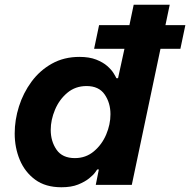

<svg xmlns="http://www.w3.org/2000/svg" viewBox="-20 -780 802 810"><path d="M239 10Q172 10 128.5 -22Q85 -54 63.5 -105.5Q42 -157 42 -217Q42 -274 60 -331Q78 -388 113 -435.5Q148 -483 199 -511.5Q250 -540 315 -540Q357 -540 386 -528.5Q415 -517 432.5 -501.5Q450 -486 459 -471.5Q468 -457 471 -450H478L505 -574H377L398 -674H526L544 -760H696L678 -674H762L741 -574H657L536 0H384L397 -65H390Q390 -65 382 -53.5Q374 -42 356 -27.5Q338 -13 309.5 -1.5Q281 10 239 10ZM296 -113Q342 -113 376 -141.5Q410 -170 428 -212.5Q446 -255 446 -298Q446 -346 421.5 -381.5Q397 -417 345 -417Q298 -417 264 -388.5Q230 -360 212 -317Q194 -274 194 -232Q194 -184 218.5 -148.5Q243 -113 296 -113Z"/></svg>

Font: Be Vietnam Pro
Style: Bold Italic
Weight: 700
Italic angle: -12°
Designer: Lam Bao, Tony Le, Vietanh Nguyen
Foundry: Yellow Type Foundry
Version: Version 1.002; ttfautohint (v1.8.3)